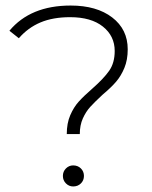

<svg xmlns="http://www.w3.org/2000/svg" viewBox="-20 -669 549 693"><path d="M313 -349Q354 -385 374 -413.5Q394 -442 394 -485Q394 -539 351.5 -573Q309 -607 233 -607Q171 -607 126 -588Q81 -569 48 -531L14 -558Q90 -649 235 -649Q329 -649 385 -606Q441 -563 441 -491Q441 -453 429 -424Q417 -395 399 -374Q381 -353 350 -327Q322 -301 306 -283.5Q290 -266 279 -241.5Q268 -217 268 -185H221Q221 -224 233.5 -253Q246 -282 264 -302Q282 -322 313 -349ZM244 -72Q261 -72 272 -61Q283 -50 283 -34Q283 -18 272 -7Q261 4 244 4Q229 4 218 -7Q207 -18 207 -34Q207 -50 218 -61Q229 -72 244 -72Z"/></svg>

Font: Montserrat Ace
Style: Light
Weight: 300
Designer: Julieta Ulanovsky
Foundry: Julieta Ulanovsky
Version: Version 1